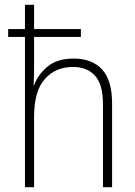

<svg xmlns="http://www.w3.org/2000/svg" viewBox="-20 -780 564 800"><path d="M122 -760V-659H317V-626H122V-500Q122 -478 121.5 -461.5Q121 -445 120 -425H122Q138 -469 178 -502.5Q218 -536 287 -536Q364 -536 405.5 -490.5Q447 -445 447 -350V0H409V-346Q409 -428 376 -464.5Q343 -501 284 -501Q211 -501 166.5 -450.5Q122 -400 122 -293V0H84V-626H14V-659H84V-760Z"/></svg>

Font: Noto Sans Khmer UI SemiCondensed ExtraLight
Style: Regular
Weight: 200
Width: 4
Designer: Danh Hong and the Monotype Design Team
Foundry: Monotype Imaging Inc.
Version: Version 2.002; ttfautohint (v1.8.4.7-5d5b)